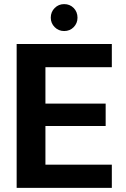

<svg xmlns="http://www.w3.org/2000/svg" viewBox="-20 -914 611 934"><path d="M61 0V-700H524V-587H201V-410H494V-301H201V-113H524V0ZM292 -763Q265 -763 246 -782Q227 -801 227 -828Q227 -856 246 -875Q265 -894 292 -894Q320 -894 338.5 -875Q357 -856 357 -828Q357 -801 338.5 -782Q320 -763 292 -763Z"/></svg>

Font: DM Sans 28pt ExtraBold
Style: Regular
Weight: 800
Version: Version 4.004;gftools[0.9.30]